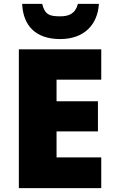

<svg xmlns="http://www.w3.org/2000/svg" viewBox="-20 -968 589 988"><path d="M489 -948H381C367 -896 333 -884 290 -884C235 -884 211 -892 197 -948H94C99 -836 163 -767 290 -767C411 -767 482 -839 489 -948ZM501 0V-158H271V-292H484V-447H271V-558H501V-714H77V0Z"/></svg>

Font: Noto Sans UI Black
Style: Regular
Weight: 900
Designer: Monotype Design Team
Foundry: Monotype Imaging Inc.
Version: Version 1.901